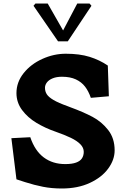

<svg xmlns="http://www.w3.org/2000/svg" viewBox="-20 -1067 720 1097"><path d="M123 -26.5Q99 -34.5 74 -42.5L45 -277.5L153 -283Q179.5 -205 230.5 -167.2Q281.5 -129.5 352.5 -129.5Q391 -129.5 414.5 -138Q438 -146.5 448.2 -162.2Q458.5 -178 458.5 -199.5Q458.5 -223 439.2 -242.8Q420 -262.5 384.8 -279.5Q349.5 -296.5 296.5 -315Q238.5 -335 188.5 -365Q138.5 -395 106.2 -438.2Q74 -481.5 74 -535Q74 -597.5 115 -649Q156 -700.5 221.5 -730.2Q287 -760 356 -760Q435 -760 492 -742.2Q549 -724.5 596 -692.5L602 -517L499 -508Q486 -546 465.8 -572.2Q445.5 -598.5 413.2 -613.5Q381 -628.5 334 -628.5Q303 -628.5 281 -619.5Q259 -610.5 248 -596Q237 -581.5 237 -565.5Q237 -544.5 247.5 -528.2Q258 -512 286 -495.5Q314 -479 366 -460.5L380 -455Q456.5 -427 508.8 -399.2Q561 -371.5 598 -324.2Q635 -277 635 -208Q635 -154 598.2 -103.8Q561.5 -53.5 493 -21.8Q424.5 10 333 10Q275.5 10 225.8 0.2Q176 -9.5 123 -26.5ZM171.5 -1034 182.5 -1047H252.5L340.5 -893L421.5 -1047H491.5L502.5 -1034L367.5 -831H311.5Z"/></svg>

Font: TMT Limkin
Style: Regular
Weight: 400
Designer: Gabriel Drozdov
Version: Version 1.000;Glyphs 3.1.2 (3151)